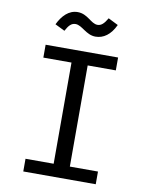

<svg xmlns="http://www.w3.org/2000/svg" viewBox="-96 -959 792 1028"><g transform="rotate(10 300.0 -445.5)"><path d="M358 -778C401 -778 439 -804 465 -860L411 -887C393 -856 378 -842 358 -842C321 -842 298 -891 242 -891C194 -891 159 -854 136 -806L189 -780C205 -810 219 -826 242 -826C278 -826 306 -778 358 -778ZM497 -689H103V-619H256V-69H103V0H497V-69H344V-619H497Z"/></g></svg>

Font: FiraMono Nerd Font
Style: Regular
Weight: 400
Designer: Carrois Corporate & Edenspiekermann AG
Foundry: Carrois Corporate GbR & Edenspiekermann AG
Version: Version 003.206;Nerd Fonts 3.3.0